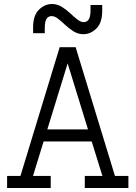

<svg xmlns="http://www.w3.org/2000/svg" viewBox="-20 -943 680 963"><path d="M146 -776.4V-805.7Q146 -865.7 175.3 -894.3Q204.6 -922.9 240.2 -922.9Q267.1 -922.9 289.3 -909.2Q311.5 -895.5 331.5 -877Q350.6 -858.9 367.7 -845.5Q384.8 -832 399.9 -832Q416 -832 425 -845.5Q434.1 -858.9 434.1 -893.6V-918H492.7V-888.7Q492.7 -828.6 463.4 -800Q434.1 -771.5 398.4 -771.5Q371.6 -771.5 349.1 -785.6Q326.7 -799.8 306.6 -818.4Q287.1 -836.9 270.5 -849.6Q253.9 -862.3 238.8 -862.3Q222.7 -862.3 213.6 -848.9Q204.6 -835.4 204.6 -800.8V-776.4ZM15.6 0V-60.5H82.5L279.3 -706.1H359.4L556.6 -60.5H624V0H405.3V-60.5H493.7L439.9 -233.4H198.7L145.5 -60.5H234.4V0ZM319.3 -625 217.3 -293.9H421.4Z"/></svg>

Font: Kay Pho Du
Style: Regular
Weight: 400
Designer: Victor Gaultney, Khu Oo Reh
Foundry: SIL International
Version: Version 3.000